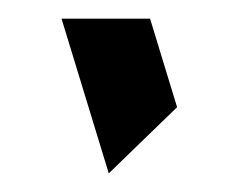

<svg xmlns="http://www.w3.org/2000/svg" viewBox="-20 -115 256 206"><path d="M96.7 71 170 0 141 -95H46Z"/></svg>

Font: Din Kursivschrift
Style: LeftEng
Weight: 400
Version: Version 1.089